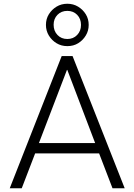

<svg xmlns="http://www.w3.org/2000/svg" viewBox="-20 -1004 717 1024"><path d="M32 0 309 -705H367L645 0H580L502 -203L534 -186H142L174 -203L96 0ZM337 -631 183 -229 164 -241H512L492 -229L339 -631ZM339 -758Q307 -758 281.5 -773.5Q256 -789 240.5 -814.5Q225 -840 225 -871Q225 -903 240.5 -928Q256 -953 281.5 -968.5Q307 -984 339 -984Q371 -984 396.5 -968.5Q422 -953 437.5 -928Q453 -903 453 -871Q453 -840 437.5 -814.5Q422 -789 397 -773.5Q372 -758 339 -758ZM339 -796Q371 -796 391.5 -817.5Q412 -839 412 -871Q412 -904 391.5 -925Q371 -946 339 -946Q307 -946 286.5 -925Q266 -904 266 -872Q266 -839 286.5 -817.5Q307 -796 339 -796Z"/></svg>

Font: Nunito Sans 10pt SemiCondensed Light
Style: Regular
Weight: 300
Width: 4
Designer: Vernon Adams
Foundry: Vernon Adams
Version: Version 3.101;gftools[0.9.27]